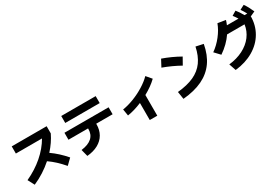

<svg xmlns="http://www.w3.org/2000/svg" viewBox="70 -1959 4548 3149"><g transform="rotate(-30 2344.0 -385.0)"><path d="M623 -574.2H127.9V-710H789.1V-574.2Q722.7 -435.5 608.4 -310.1Q746.6 -213.4 867.2 -73.2L763.7 27.3Q699.2 -47.4 637.5 -104.7Q575.7 -162.1 506.8 -210Q426.3 -138.7 333.7 -79.6Q241.2 -20.5 140.6 23.4L75.2 -100.6Q259.3 -186 398.4 -306.4Q537.6 -426.8 623 -574.2Z M1359.4 -328.1V-338.9H988.3V-470.7H1824.2V-338.9H1513.7V-328.1Q1513.7 -221.7 1467.3 -141.1Q1420.9 -60.5 1333 -12.5Q1245.1 35.6 1124 45.9L1089.8 -85.9Q1223.1 -102.1 1291.3 -163.1Q1359.4 -224.1 1359.4 -328.1ZM1080.1 -735.4H1732.4V-603.5H1080.1Z M2601.6 -613.3 2685.5 -514.6Q2639.2 -469.2 2578.4 -425.5Q2517.6 -381.8 2447.3 -343.3V47.9H2304.7V-274.9Q2160.2 -214.4 2033.2 -195.3L2012.7 -320.3Q2111.8 -335 2223.6 -378.2Q2335.4 -421.4 2435.5 -483.4Q2535.6 -545.4 2601.6 -613.3Z M3556.6 -621.1 3696.3 -590.8Q3661.6 -400.4 3569.8 -271Q3478 -141.6 3325.9 -68.6Q3173.8 4.4 2957 23.4L2934.6 -119.1Q3121.1 -136.7 3246.6 -194.6Q3372.1 -252.4 3447.5 -356.7Q3522.9 -460.9 3556.6 -621.1ZM2899.4 -600.6 2968.8 -731.4Q3135.3 -672.9 3293 -584L3219.7 -454.1Q3070.3 -538.1 2899.4 -600.6Z M4435.5 -534.2H4105Q4010.7 -395.5 3857.4 -292L3761.7 -393.6Q3860.4 -462.4 3940.4 -564.2Q4020.5 -666 4059.6 -772.5L4208 -749Q4195.3 -706.5 4177.2 -665H4396.5Q4369.1 -709.5 4335.9 -752.9L4418.9 -802.7Q4469.2 -741.2 4510.3 -665H4562.5Q4533.2 -721.2 4497.1 -773.4L4583 -818.4Q4611.3 -778.3 4634.3 -735.8Q4657.2 -693.4 4681.6 -637.7L4593.8 -597.7L4590.8 -604.5V-603.5Q4590.8 -430.7 4510 -292Q4429.2 -153.3 4280.8 -66.4Q4132.3 20.5 3935.5 42L3890.6 -89.8Q4040.5 -106.4 4158 -166.3Q4275.4 -226.1 4347.2 -320.8Q4418.9 -415.5 4435.5 -534.2Z"/></g></svg>

Font: Pretendard JP ExtraBold
Style: Regular
Weight: 800
Designer: Base glyphs from Inter by Rasmus Andersson; Hangeul glyphs from Noto Sans CJK(Source Han Sans) by Jang Soo-young and Kan
Foundry: Kil Hyung-jin
Version: Version 1.309